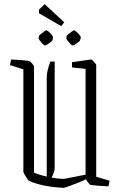

<svg xmlns="http://www.w3.org/2000/svg" viewBox="-20 -890 580 920"><path d="M92 -558 28 -578 33 -605Q56 -604 83 -602Q110 -600 122 -597Q125 -596 134 -585.5Q143 -575 143 -571V-63Q170 -51 204 -44V-525Q204 -534 208.5 -553.5Q213 -573 221 -595H242V-84Q242 -67 227 -39Q259 -33 287 -33L390 -53V-560L325 -567V-592Q334 -593 354.5 -596Q375 -599 394 -602Q413 -605 417 -605Q420 -605 430.5 -593.5Q441 -582 441 -579V-43L505 -24L500 3Q476 2 450.5 0Q425 -2 413 -4Q411 -5 403 -14.5Q395 -24 392 -31Q374 -22 350.5 -13Q327 -4 308 3Q289 10 285 10Q238 8 194 -0.5Q150 -9 118 -24Q116 -25 109.5 -34.5Q103 -44 97.5 -54Q92 -64 92 -67ZM273 -765Q241 -784 218.5 -796.5Q196 -809 167 -826V-844L194 -870L288 -783ZM299 -718Q300 -720 308 -726.5Q316 -733 324.5 -739Q333 -745 335 -745Q338 -745 346 -738Q354 -731 361 -722.5Q368 -714 367 -710L364 -698Q364 -695 356 -688.5Q348 -682 339.5 -677Q331 -672 328 -672Q325 -672 317.5 -679.5Q310 -687 303.5 -695.5Q297 -704 298 -707ZM167 -718Q167 -720 175 -726.5Q183 -733 191.5 -739Q200 -745 202 -745Q205 -745 213.5 -738Q222 -731 228.5 -722.5Q235 -714 234 -710L232 -698Q231 -695 223 -688.5Q215 -682 206.5 -677Q198 -672 196 -672Q192 -672 184.5 -679.5Q177 -687 171 -695.5Q165 -704 165 -707Z"/></svg>

Font: Grenze Gotisch ExtraLight
Style: Regular
Weight: 200
Designer: Renata Polastri
Foundry: Omnibus-Type
Version: Version 1.001